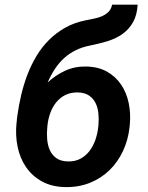

<svg xmlns="http://www.w3.org/2000/svg" viewBox="-20 -780 627 811"><path d="M344.2 -499Q395.5 -498 432.4 -477.1Q469.2 -456.1 491.9 -422.1Q514.6 -388.2 523.7 -344.5Q532.7 -300.8 528.3 -253.9L527.3 -243.7Q521.5 -189 499.5 -142.1Q477.5 -95.2 442.4 -61Q407.2 -26.9 359.9 -7.8Q312.5 11.2 255.9 10.3Q198.7 9.3 157.2 -13.7Q115.7 -36.6 90.1 -74Q64.5 -111.3 54.4 -159.7Q44.4 -208 49.8 -260.7L51.3 -271L50.8 -272L53.2 -290.5Q59.1 -334.5 69.6 -378.9Q80.1 -423.3 95.9 -464.8Q111.8 -506.3 134.3 -543.7Q156.7 -581.1 187 -611.3Q217.3 -641.6 255.6 -663.1Q293.9 -684.6 342.3 -694.3Q358.9 -697.8 376.7 -701.2Q394.5 -704.6 410.4 -711.4Q426.3 -718.3 438 -729.7Q449.7 -741.2 453.6 -760.3H561.5Q558.6 -715.3 541.7 -685.8Q524.9 -656.2 498 -637Q471.2 -617.7 436 -606.7Q400.9 -595.7 361.3 -587.9Q326.7 -581.1 299.6 -567.6Q272.5 -554.2 250.7 -534.4Q229 -514.6 211.9 -488.8Q194.8 -462.9 181.2 -431.6Q215.8 -463.4 256.1 -481.7Q296.4 -500 344.2 -499ZM309.1 -389.6Q278.8 -390.1 256.3 -378.9Q233.9 -367.7 218 -348.4Q202.1 -329.1 192.9 -304Q183.6 -278.8 180.7 -252L179.7 -241.7Q177.2 -217.3 179.2 -192.1Q181.2 -167 190.2 -146.5Q199.2 -126 217.3 -112.5Q235.4 -99.1 265.6 -98.1Q296.9 -97.2 319.8 -109.6Q342.8 -122.1 358.4 -142.8Q374 -163.6 383.1 -189.9Q392.1 -216.3 395 -243.7L396 -253.9Q397.9 -277.8 395.5 -301.8Q393.1 -325.7 383.5 -345Q374 -364.3 356 -376.5Q337.9 -388.7 309.1 -389.6Z"/></svg>

Font: Roboto Mono
Style: Bold Italic
Weight: 700
Designer: Google
Version: Version 2.000985; 2015; ttfautohint (v1.3)